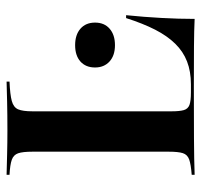

<svg xmlns="http://www.w3.org/2000/svg" viewBox="-34 -577 611 583"><g transform="rotate(-90 271.5 -285.5)"><path d="M32.3 0V-8.9Q63.7 -11.3 78.6 -16.5Q93.5 -21.8 98 -35.9Q102.4 -50 102.4 -78.2V-492.7Q102.4 -521.8 97.6 -535.9Q92.7 -550 77.8 -555.2Q62.9 -560.5 32.3 -562.1V-571Q59.7 -570.2 94.4 -569.4Q129 -568.5 166.1 -568.5Q216.1 -568.5 254 -569.4Q291.9 -570.2 315.3 -571V-562.1Q275.8 -560.5 256.5 -555.2Q237.1 -550 231 -535.9Q225 -521.8 225 -492.7V-69.4Q225 -46 228.6 -33.1Q232.3 -20.2 244.4 -15.7Q256.5 -11.3 282.3 -11.3H307.3Q346 -11.3 376.2 -23Q406.5 -34.7 430.2 -58.9Q454 -83.1 473 -120.2Q491.9 -157.3 508.1 -208.1H516.9Q511.3 -153.2 508.5 -100.8Q505.6 -48.4 505.6 0Q471.8 -1.6 422.6 -2Q373.4 -2.4 300.8 -2.4Q212.1 -2.4 144 -2Q75.8 -1.6 32.3 0ZM425.8 -241.9Q394.4 -241.9 376.2 -258.5Q358.1 -275 358.1 -302.4Q358.1 -330.6 376.2 -346.8Q394.4 -362.9 425.8 -362.9Q457.3 -362.9 475.8 -346.8Q494.4 -330.6 494.4 -302.4Q494.4 -274.2 475.8 -258.1Q457.3 -241.9 425.8 -241.9Z"/></g></svg>

Font: Playfair 144pt
Style: Bold
Weight: 700
Version: Version 2.001;gftools[0.9.30]